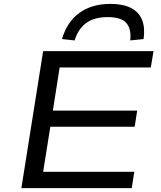

<svg xmlns="http://www.w3.org/2000/svg" viewBox="-20 -968 826 988"><path d="M90 0 202 -705H770L756 -621H287L252 -399H686L673 -316H239L202 -84H671L658 0ZM364 -760 299 -767Q325 -856 389 -902Q453 -948 549 -948Q613 -948 654 -927Q695 -906 711 -866Q727 -826 719 -767L650 -760Q657 -817 631 -848.5Q605 -880 534 -880Q465 -880 423.5 -849.5Q382 -819 364 -760Z"/></svg>

Font: Nunito Sans 7pt Expanded
Style: Italic
Weight: 400
Width: 7
Italic angle: -9°
Designer: Vernon Adams
Foundry: Vernon Adams
Version: Version 3.101;gftools[0.9.27]